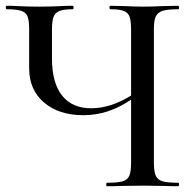

<svg xmlns="http://www.w3.org/2000/svg" viewBox="-22 -645 672 665"><path d="M596 0Q563 0 545 -1L475 -2L399 -1Q381 0 348 0Q346 0 346 -6Q346 -12 348 -12Q385 -12 402.5 -17Q420 -22 426 -36.5Q432 -51 432 -81V-300Q354 -246 267 -246Q182 -246 130.5 -290Q79 -334 79 -408V-544Q79 -574 73.5 -588Q68 -602 51.5 -607.5Q35 -613 1 -613Q-2 -613 -2 -619Q-2 -625 1 -625Q23 -625 36 -624Q72 -622 115 -622Q153 -622 193 -624Q207 -625 230 -625Q233 -625 233 -619Q233 -613 230 -613Q199 -613 184 -607Q169 -601 163.5 -586.5Q158 -572 158 -542V-443Q158 -358 193 -314Q228 -270 294 -270Q361 -270 432 -314V-542Q432 -572 427 -586.5Q422 -601 407 -607Q392 -613 360 -613Q357 -613 357 -619Q357 -625 360 -625L406 -624Q448 -622 475 -622Q501 -622 545 -624L596 -625Q598 -625 598 -619Q598 -613 596 -613Q559 -613 541.5 -607.5Q524 -602 517.5 -588Q511 -574 511 -544V-81Q511 -51 517.5 -36.5Q524 -22 541.5 -17Q559 -12 596 -12Q598 -12 598 -6Q598 0 596 0Z"/></svg>

Font: Cormorant Infant Medium
Style: Regular
Weight: 500
Designer: Christian Thalmann (Catharsis Fonts)
Version: Version 3.000